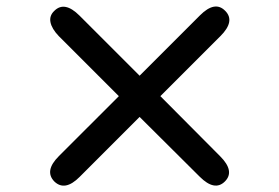

<svg xmlns="http://www.w3.org/2000/svg" viewBox="-20 -656 873 601"><path d="M229 -102Q183 -56 150 -88Q118 -121 164 -167L352 -355L164 -543Q142 -566 138 -586.5Q134 -607 150 -622Q182 -654 229 -607L417 -419L606 -608Q653 -655 685 -622Q717 -590 670 -543L482 -355L669 -167Q716 -120 684 -88Q652 -56 605 -103L417 -290Z"/></svg>

Font: Zen Maru Gothic Black
Style: Regular
Weight: 900
Designer: Yoshimichi Ohira
Foundry: Positype
Version: Version 1.001